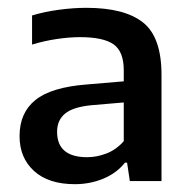

<svg xmlns="http://www.w3.org/2000/svg" viewBox="-20 -768 484 491"><path d="M171.5 -297Q104 -297 67 -330.8Q30 -364.5 30 -420Q30 -479.5 70.5 -512.2Q111 -545 202 -552L296.5 -560V-588Q296.5 -636.5 270.2 -654.8Q244 -673 184.5 -673Q157 -673 125 -668.2Q93 -663.5 62 -654V-728.5Q93.5 -738 130.5 -743Q167.5 -748 201 -748Q298.5 -748 345.8 -710.5Q393 -673 393 -577V-305H312L305 -352H299.5Q278 -325 244 -311Q210 -297 171.5 -297ZM126 -431Q126 -366 203 -366Q227.5 -366 252.2 -375.5Q277 -385 296.5 -407V-506L214.5 -499Q167.5 -494.5 146.8 -477.8Q126 -461 126 -431Z"/></svg>

Font: Encode Sans Md
Style: Regular
Weight: 500
Designer: Multiple Designers
Foundry: Impallari Type
Version: Version 3.002; ttfautohint (v1.8.3) -l 8 -r 50 -G 200 -x 14 